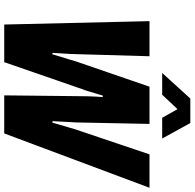

<svg xmlns="http://www.w3.org/2000/svg" viewBox="-26 -894 920 908"><g transform="rotate(90 434.0 -440.0)"><path d="M96 0 80 -687H246L236 -339Q236 -329 235 -310Q234 -291 232.5 -269Q231 -247 230 -228H237Q242 -247 248.5 -267Q255 -287 260.5 -305.5Q266 -324 270 -338L390 -687H566L559 -339Q558 -324 557 -305Q556 -286 555 -266Q554 -246 553 -228H560Q565 -245 570.5 -264Q576 -283 581.5 -301.5Q587 -320 591 -334L710 -687H868L611 0H431L435 -371Q435 -385 435.5 -401.5Q436 -418 437 -435Q438 -452 439 -466H432Q428 -451 422.5 -434Q417 -417 412.5 -401Q408 -385 403 -373L274 0ZM325 -747 446 -880H562L635 -747H537L479 -850L524 -849L428 -747Z"/></g></svg>

Font: Archivo Condensed ExtraBold
Style: Italic
Weight: 800
Width: 3
Italic angle: -10°
Designer: Hector Gatti
Foundry: Omnibus-Type
Version: Version 2.001